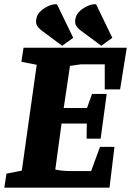

<svg xmlns="http://www.w3.org/2000/svg" viewBox="-33 -869 607 889"><path d="M255 -657 162 -726Q142 -741 136.5 -754.5Q131 -768 137 -789Q141 -805 157.5 -819.5Q174 -834 194.5 -842.5Q215 -851 231 -849L306 -694ZM436 -657 343 -726Q323 -741 317.5 -754.5Q312 -768 318 -789Q322 -805 338.5 -819.5Q355 -834 375.5 -842.5Q396 -851 412 -849L487 -694ZM-13 0 -3 -65 68 -79 137 -569 66 -583 76 -648H554L523 -455H452V-571H341L291 -564L262 -369H370L393 -434H461L433 -227H368L369 -297H252L223 -84Q240 -80 259.5 -78.5Q279 -77 298 -77H389L430 -189H497L474 0Z"/></svg>

Font: Faustina ExtraBold
Style: Italic
Weight: 800
Italic angle: -8°
Designer: Alfonso Garcia
Foundry: http://www.omnibus-type.com
Version: Version 1.200